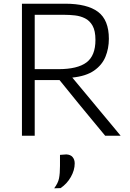

<svg xmlns="http://www.w3.org/2000/svg" viewBox="-20 -733 704 1037"><path d="M98.5 0V-713H331Q451 -713 509.5 -669Q568 -625 568 -523.5Q568 -471 549.5 -426.2Q531 -381.5 487.8 -351.5Q444.5 -321.5 370.5 -314L462.5 -203.5Q489.5 -171 520 -134.2Q550.5 -97.5 579.8 -62.5Q609 -27.5 631.5 0H548Q509.5 -46 474.5 -88.8Q439.5 -131.5 405 -173L301.5 -300.5H167.5V0ZM328 -653H167.5V-359.5H295.5Q398.5 -359.5 447 -395.8Q495.5 -432 495.5 -517.5Q495.5 -566.5 480 -594Q464.5 -621.5 439.2 -634Q414 -646.5 384.8 -649.8Q355.5 -653 328 -653ZM272.5 284Q293.5 256.5 298.8 230.2Q304 204 304 163.5V103.5L338 101Q361 102 372.2 115.5Q383.5 129 383.5 149.5Q383.5 186 362.5 223Q341.5 260 307 283Z"/></svg>

Font: Commissioner Light
Style: Regular
Weight: 300
Designer: Kostas Bartsokas
Foundry: Kostas Bartsokas
Version: Version 1.000; ttfautohint (v1.8.3)